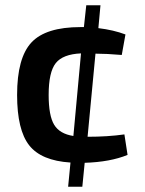

<svg xmlns="http://www.w3.org/2000/svg" viewBox="-20 -710 553 730"><path d="M465 -121Q399 -94 302 -91L293 0H239L248 -92Q137 -99 91 -157.5Q45 -216 45 -349Q45 -490 99.5 -548.5Q154 -607 286 -607H299L308 -690H362L354 -603Q412 -596 457 -579L443 -501Q385 -506 343 -506L313 -190Q390 -190 453 -199ZM165 -349Q165 -270 186 -235.5Q207 -201 259 -193L288 -507Q219 -504 192 -470Q165 -436 165 -349Z"/></svg>

Font: Exo 2 Semi Bold
Style: Regular
Weight: 600
Designer: Natanael Gama
Version: Version 1.001;PS 001.001;hotconv 1.0.88;makeotf.lib2.5.64775